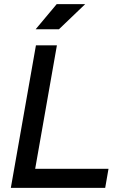

<svg xmlns="http://www.w3.org/2000/svg" viewBox="-20 -914 626 934"><path d="M32.7 0 154.8 -693.4H256.8L134.8 0ZM32.7 0 49.3 -92.8H507.8L491.7 0ZM153.3 -771.5 255.9 -894H394.5L266.6 -771.5Z"/></svg>

Font: Cascadia Mono NF
Style: Italic
Weight: 400
Italic angle: -10°
Monospace: yes
Designer: Aaron Bell
Foundry: Saja Typeworks
Version: Version 2404.023